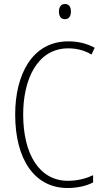

<svg xmlns="http://www.w3.org/2000/svg" viewBox="-20 -931 520 961"><path d="M305 -911C283 -911 275 -893 275 -873C275 -851 284 -835 305 -835C325 -835 335 -850 335 -874C335 -894 327 -911 305 -911ZM322 -689C359 -689 400 -681 438 -658L454 -692C413 -714 370 -724 322 -724C140 -724 56 -556 56 -358C56 -132 154 10 318 10C369 10 414 -1 446 -18V-54C416 -40 373 -26 320 -26C178 -26 96 -158 96 -358C96 -533 166 -689 322 -689Z"/></svg>

Font: Noto Sans Hebrew Condensed ExtraLight
Style: Regular
Weight: 200
Width: 3
Designer: Monotype Design Team
Foundry: Monotype Imaging Inc.
Version: Version 2.004